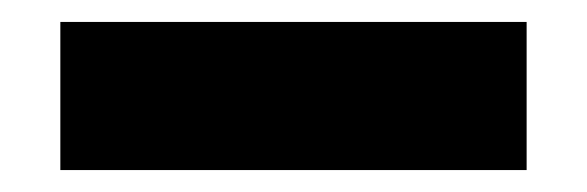

<svg xmlns="http://www.w3.org/2000/svg" viewBox="-20 -395 535 175"><path d="M35 -375H460V-240H35Z"/></svg>

Font: Farro
Style: Bold
Weight: 700
Designer: Aceler Chua
Foundry: Grayscale Limited
Version: Version 1.101